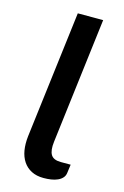

<svg xmlns="http://www.w3.org/2000/svg" viewBox="-113 -772 535 830"><g transform="rotate(15 154.5 -357.0)"><path d="M128.5 -720H242L173 -157.5Q168 -117.5 179.5 -98.8Q191 -80 224 -80H268L263 -42.5Q261.5 -29 253.2 -19.8Q245 -10.5 232.2 -4.8Q219.5 1 203.2 3.5Q187 6 169.5 6Q137.5 6 114.8 -5.8Q92 -17.5 78 -38.5Q64 -59.5 59.2 -88.2Q54.5 -117 58.5 -151.5Z"/></g></svg>

Font: Lato SemiBold
Style: Italic
Weight: 600
Italic angle: -7°
Designer: Lukasz Dziedzic with Adam Twardoch and Botio Nikoltchev
Foundry: tyPoland Lukasz Dziedzic
Version: Version 2.015; 2015-08-06; http://www.latofonts.com/